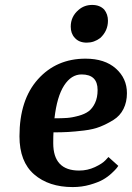

<svg xmlns="http://www.w3.org/2000/svg" viewBox="-20 -748 535 779"><path d="M299 -708Q322 -728 354 -728Q385 -728 403 -709Q418 -690 418 -664Q418 -623 387 -594Q362 -575 332 -575Q300 -575 283 -595Q267 -612 267 -640Q267 -681 299 -708ZM460 -75Q458 -72 453.5 -66Q449 -60 433 -45Q417 -30 397.5 -19Q378 -8 345 1.5Q312 11 275 11Q178 11 118.5 -40.5Q59 -92 59 -195Q59 -343 134 -426.5Q209 -510 327 -510Q405 -510 450 -470Q495 -430 495 -370Q495 -334 481 -306Q467 -278 440.5 -261.5Q414 -245 386.5 -234Q359 -223 321 -218.5Q283 -214 256.5 -212.5Q230 -211 197 -211Q196 -197 196 -167Q196 -56 301 -56Q335 -56 365 -70Q395 -84 408 -98L420 -111ZM311 -446Q269 -446 240 -401Q211 -356 201 -268Q231 -268 252 -269.5Q273 -271 298.5 -278Q324 -285 339.5 -296.5Q355 -308 365.5 -330Q376 -352 376 -383Q376 -446 311 -446Z"/></svg>

Font: Arsenal
Style: Bold Italic
Weight: 700
Italic angle: -9.10001°
Designer: Andrij Shevchenko
Foundry: Stairsfor
Version: Version 2.001;PS 002.001;hotconv 1.0.88;makeotf.lib2.5.64775